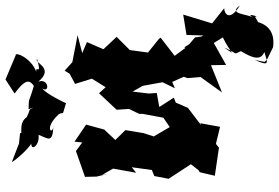

<svg xmlns="http://www.w3.org/2000/svg" viewBox="-178 -643 1014 698"><g transform="rotate(-90 329.0 -294.0)"><path d="M373 -528 392 -467 361 -417 339 -441 279 -377 282 -332 264 -295V-282L250 -207L216 -184L182 -242L194 -279L205 -345L163 -388L159 -371L207 -422L225 -488L163 -530L160 -502L129 -525L35 -492L36 -450L46 -408L42 -430L65 -390L50 -306L70 -322L60 -249L38 -240L28 -188L81 -107L59 -79L52 -75L39 -20L141 -5L155 -16L217 -1L230 -73L222 -69L286 -118L305 -162L323 -169L289 -222L340 -231L338 -260L345 -319L366 -282L379 -210L357 -165L380 -175L399 -133L394 -120L398 -72L342 6L441 -34L442 21L531 -29L548 -49L542 -92L509 -120L475 -166L541 -217L537 -223L487 -263L496 -329L544 -377L499 -425L525 -485L485 -502L550 -519L452 -538L421 -566L410 -548ZM287 -679C275 -702 287 -686 252 -704C229 -737 185 -715 195 -728L156 -732L89 -758C92 -747 158 -672 168 -686C121 -695 147 -655 188 -661C174 -625 154 -608 226 -607C181 -605 208 -647 263 -587C275 -566 248 -578 303 -561C302 -561 337 -634 356 -647C339 -619 395 -624 381 -662C432 -600 451 -681 463 -666C397 -648 445 -672 417 -669C468 -688 491 -747 477 -744L389 -781L338 -748C393 -708 387 -693 366 -678C305 -695 326 -697 281 -697ZM453 161 464 171 507 192C567 199 592 168 601 124C571 134 574 155 617 126C615 150 634 86 614 119C628 98 626 26 658 71C598 34 628 14 648 14L593 -30L625 -135L551 -123L549 -62L506 -131L483 -86L542 9C482 38 473 63 505 14C482 70 478 42 492 75C467 116 456 147 489 160C448 172 436 181 460 125Z"/></g></svg>

Font: Asimov Aggro
Style: Medium
Weight: 500
Designer: Google
Version: Version 2.000980; 2014